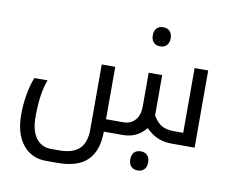

<svg xmlns="http://www.w3.org/2000/svg" viewBox="-95 -824 1433 1188"><g transform="rotate(10 621.0 -230.0)"><path d="M1011.2 0Q966.3 0 928.5 -14.9Q890.6 -29.8 850.1 -68.8Q827.1 -38.1 790.5 -19Q753.9 0 704.1 0H586.9Q586.9 118.2 526.9 179.2Q466.8 240.2 337.9 240.2H266.1Q173.3 240.2 119.1 171.9Q64.9 103.5 64.9 -16.1Q64.9 -77.6 75.7 -140.9Q86.4 -204.1 106 -252H189Q154.8 -165.5 154.8 -16.1Q154.8 69.3 189 115.7Q223.1 162.1 285.2 162.1H334Q420.9 162.1 461.4 122.6Q502 83 502 2.9V-407.2H586.9V-78.1H694.8Q743.2 -78.1 770 -110.1Q796.9 -142.1 796.9 -193.8V-407.2H881.8V-167L880.9 -155.8Q905.8 -112.3 936 -95.2Q966.3 -78.1 1011.2 -78.1H1071.8V-484.9H1157.2V0ZM837.9 -580.1Q812 -580.1 796.9 -595.7Q781.7 -611.3 781.7 -640.1Q781.7 -668.9 796.6 -684.6Q811.5 -700.2 837.9 -700.2Q864.7 -700.2 879.4 -683.8Q894 -667.5 894 -640.1Q894 -612.8 879.4 -596.4Q864.7 -580.1 837.9 -580.1ZM834 200.2Q808.1 200.2 793 184.6Q777.8 168.9 777.8 140.1Q777.8 111.3 792.7 95.7Q807.6 80.1 834 80.1Q860.8 80.1 875.5 96.4Q890.1 112.8 890.1 140.1Q890.1 167.5 875.5 183.8Q860.8 200.2 834 200.2Z"/></g></svg>

Font: Noto Kufi Arabic
Style: Regular
Weight: 400
Designer: Monotype Design team
Foundry: Monotype Imaging Inc.
Version: Version 1.02